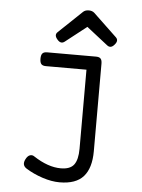

<svg xmlns="http://www.w3.org/2000/svg" viewBox="-59 -728 718 974"><g transform="rotate(5 300.0 -241.0)"><path d="M325.2 -671.9 205.6 -558.1Q188 -542 209 -519Q227.1 -498.5 245.6 -513.2L353.5 -597.7L461.4 -513.2Q480 -498.5 498 -519Q519 -542 501.5 -558.1L381.8 -671.9Q371.1 -681.6 353.5 -681.6Q335.9 -681.6 325.2 -671.9ZM367.7 -451.2V21.5Q367.7 77.1 348.4 103Q329.1 128.9 281.2 128.9Q216.3 128.9 142.6 80.6Q131.8 72.8 119.9 76.9Q107.9 81.1 99.1 98.1Q83 128.9 108.9 145.5Q147 169.4 193.8 184.8Q240.7 200.2 281.2 200.2Q364.3 200.2 402.6 157Q440.9 113.8 440.9 27.8V-418Q440.9 -436 433.8 -443.6Q426.8 -451.2 410.2 -451.2ZM161.1 -451.2Q144.5 -451.2 137.5 -443.1Q130.4 -435.1 130.4 -416Q130.4 -397 137.5 -388.9Q144.5 -380.9 161.1 -380.9H387.7V-451.2Z"/></g></svg>

Font: Courier Prime Code
Style: Regular
Weight: 400
Designer: Alan Dague-Greene
Foundry: Quote-Unquote Apps
Version: Version 3.18